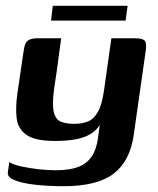

<svg xmlns="http://www.w3.org/2000/svg" viewBox="-20 -531 544 662"><path d="M200 111Q147 111 102 106Q57 101 31 90.5Q5 80 7 64L12 28Q27 37 54 43Q81 49 112.5 52.5Q144 56 172 56Q220 56 250 44.5Q280 33 296.5 8Q313 -17 318 -56L324 -100Q311 -80 290.5 -68Q270 -56 240 -50.5Q210 -45 169 -45Q102 -45 72 -65.5Q42 -86 37.5 -123Q33 -160 40 -209L61 -352Q63 -367 66.5 -377.5Q70 -388 80 -393.5Q90 -399 110 -399H191Q187 -373 184.5 -352.5Q182 -332 179.5 -313.5Q177 -295 174 -274.5Q171 -254 167 -228Q159 -171 165.5 -144.5Q172 -118 191 -111Q210 -104 236 -104Q264 -104 284 -112.5Q304 -121 318 -146Q332 -171 339 -222L364 -399H447Q468 -399 477 -392.5Q486 -386 483 -360L441 -65Q428 25 371.5 68Q315 111 200 111ZM156 -460 162 -511H420L413 -460Z"/></svg>

Font: Genos SemiBold
Style: Italic
Weight: 600
Italic angle: -8°
Version: Version 1.010